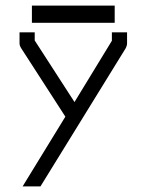

<svg xmlns="http://www.w3.org/2000/svg" viewBox="-20 -712 526 683"><path d="M124 -49H60.5L212.5 -297L55 -541Q49.5 -550 49.5 -558V-597H103.5V-568L245 -349L378 -567V-597H432V-558Q432 -550 427.5 -541ZM93.5 -692H388V-631H93.5Z"/></svg>

Font: 3270 Nerd Font Mono SemCond
Style: Regular
Weight: 400
Monospace: yes
Version: Version 3.0.1;Nerd Fonts 3.1.1